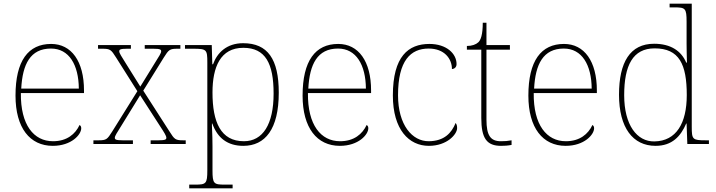

<svg xmlns="http://www.w3.org/2000/svg" viewBox="-20 -780 3877 1040"><path d="M266 10C367 10 420 -51 420 -85C420 -94 417 -99 411 -103C388 -54 343 -15 267 -15C163 -15 91 -103 93 -276H435V-290C435 -448 367 -542 257 -542C133 -542 64 -451 64 -262C64 -87 142 10 266 10ZM407 -300H95C102 -432 144 -517 256 -517C354 -517 406 -429 407 -300Z M486 0H700V-20H644C606 -20 602 -25 602 -34C602 -44 615 -63 633 -92L739 -264L850 -92C869 -63 881 -44 881 -34C881 -25 877 -20 839 -20H796V0H986V-20H972C930 -20 925 -25 898 -68L756 -289L867 -468C894 -511 899 -516 941 -516H957V-536H764V-516H811C849 -516 853 -511 853 -502C853 -492 840 -473 822 -444L740 -311L657 -444C639 -473 626 -492 626 -502C626 -511 630 -516 668 -516H689V-536H511V-516H535C577 -516 582 -511 609 -468L724 -286L588 -68C561 -25 556 -20 514 -20H486Z M1005 240H1240V220H1198C1138 220 1131 216 1131 142V13C1131 -60 1127 -95 1128 -111H1130C1158 -32 1213 10 1298 10C1416 10 1490 -80 1490 -278C1490 -460 1430 -546 1297 -546C1208 -546 1156 -494 1134 -432H1130L1127 -536H982V-516H1026C1099 -516 1103 -512 1103 -442V142C1103 216 1096 220 1036 220H1005ZM1301 -15C1176 -15 1131 -118 1131 -279C1131 -417 1174 -521 1298 -521C1418 -521 1462 -436 1462 -273C1462 -107 1404 -15 1301 -15Z M1821 10C1922 10 1975 -51 1975 -85C1975 -94 1972 -99 1966 -103C1943 -54 1898 -15 1822 -15C1718 -15 1646 -103 1648 -276H1990V-290C1990 -448 1922 -542 1812 -542C1688 -542 1619 -451 1619 -262C1619 -87 1697 10 1821 10ZM1962 -300H1650C1657 -432 1699 -517 1811 -517C1909 -517 1961 -429 1962 -300Z M2303 10C2402 10 2456 -53 2456 -86C2456 -98 2454 -106 2448 -114C2426 -60 2387 -16 2303 -15C2213 -14 2136 -103 2136 -264C2136 -452 2204 -517 2302 -517C2387 -517 2428 -462 2428 -406C2443 -407 2453 -417 2453 -433C2453 -490 2398 -542 2306 -542C2192 -542 2108 -475 2108 -263C2108 -78 2195 10 2303 10Z M2694 10C2712 10 2730 9 2751 5V-20C2730 -16 2715 -15 2693 -15C2637 -15 2615 -46 2615 -132V-511H2742V-536H2615V-657H2595C2595 -592 2584 -563 2571 -551C2558 -539 2537 -531 2509 -531V-511H2587V-141C2587 -30 2617 10 2694 10Z M3044 10C3145 10 3198 -51 3198 -85C3198 -94 3195 -99 3189 -103C3166 -54 3121 -15 3045 -15C2941 -15 2869 -103 2871 -276H3213V-290C3213 -448 3145 -542 3035 -542C2911 -542 2842 -451 2842 -262C2842 -87 2920 10 3044 10ZM3185 -300H2873C2880 -432 2922 -517 3034 -517C3132 -517 3184 -429 3185 -300Z M3531 10C3620 10 3667 -41 3697 -111H3699L3703 0H3820V-20H3804C3731 -20 3727 -24 3727 -94V-760H3607V-740H3632C3692 -740 3699 -736 3699 -662V-543C3699 -515 3700 -478 3701 -441H3697C3670 -505 3612 -543 3523 -543C3393 -543 3333 -443 3333 -267C3333 -88 3408 10 3531 10ZM3525 -14C3430 -12 3361 -103 3361 -264C3361 -426 3408 -518 3526 -518C3659 -518 3700 -432 3700 -265C3700 -112 3643 -16 3525 -14Z"/></svg>

Font: Noto Serif Gurmukhi Thin
Style: Regular
Weight: 100
Designer: Vaibhav Singh and the Monotype Design Team
Foundry: Monotype Imaging Inc.
Version: Version 2.004